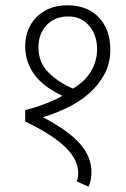

<svg xmlns="http://www.w3.org/2000/svg" viewBox="-20 -658 476 724"><path d="M275 -4Q275 -28 264.5 -51.5Q254 -75 230.5 -99Q207 -123 169 -148Q131 -173 75 -200V-243Q92 -247 111.5 -253Q131 -259 150 -266.5Q169 -274 186 -281.5Q203 -289 215 -297Q187 -310 161.5 -327.5Q136 -345 117 -367.5Q98 -390 86.5 -419Q75 -448 75 -485Q75 -515 85.5 -543Q96 -571 116 -592Q136 -613 165.5 -625.5Q195 -638 234 -638Q309 -638 352.5 -592.5Q396 -547 396 -470Q396 -420 374.5 -379.5Q353 -339 318 -307.5Q283 -276 237 -253.5Q191 -231 142 -216Q193 -189 228 -163.5Q263 -138 284.5 -112.5Q306 -87 315.5 -61Q325 -35 325 -7Q325 5 322 20.5Q319 36 314 46L269 26Q272 20 273.5 11.5Q275 3 275 -4ZM125 -480Q125 -423 162 -385.5Q199 -348 255 -324Q271 -333 287.5 -347Q304 -361 317 -379.5Q330 -398 338 -421.5Q346 -445 346 -473Q346 -526 316 -561Q286 -596 238 -596Q187 -596 156 -563.5Q125 -531 125 -480Z"/></svg>

Font: Ek Mukta ExtraLight
Style: Regular
Weight: 275
Designer: Girish Dalvi and Yashodeep Gholap
Foundry: Ek Type
Version: Version 2.538;PS 1.002;hotconv 16.6.51;makeotf.lib2.5.65220;